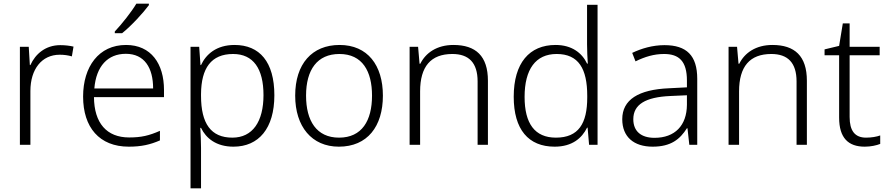

<svg xmlns="http://www.w3.org/2000/svg" viewBox="-20 -879 4822 1042"><path d="M307 -634C227 -634 172 -586 145 -526H142L136 -625H88V-93H145V-385C145 -504 207 -582 304 -582C328 -582 349 -579 370 -573L379 -626C358 -631 333 -634 307 -634Z M788 -851V-859H720C694 -815 640 -747 603 -708V-699H643C693 -739 758 -810 788 -851ZM664 -635C516 -635 431 -517 431 -355C431 -188 519 -83 679 -83C747 -83 795 -94 848 -117V-169C789 -143 747 -133 681 -133C559 -133 491 -211 490 -352H870V-391C870 -533 800 -635 664 -635ZM663 -587C764 -587 811 -511 811 -399H492C502 -520 565 -587 663 -587Z M1253 -635C1154 -635 1098 -584 1071 -526H1068L1061 -625H1014V143H1071V-76C1071 -109 1069 -151 1067 -185H1071C1098 -129 1153 -83 1247 -83C1384 -83 1469 -182 1469 -362C1469 -543 1389 -635 1253 -635ZM1245 -586C1355 -586 1410 -506 1410 -363C1410 -219 1351 -132 1241 -132C1125 -132 1071 -208 1071 -359V-369C1072 -509 1126 -586 1245 -586Z M2058 -360C2058 -525 1975 -635 1823 -635C1673 -635 1582 -532 1582 -360C1582 -192 1672 -83 1819 -83C1974 -83 2058 -193 2058 -360ZM1641 -360C1641 -501 1702 -586 1822 -586C1947 -586 1999 -492 1999 -360C1999 -224 1944 -132 1820 -132C1698 -132 1641 -223 1641 -360Z M2441 -635C2351 -635 2290 -592 2261 -533H2257L2249 -625H2203V-93H2260V-383C2260 -518 2318 -586 2435 -586C2524 -586 2572 -539 2572 -437V-93H2628V-441C2628 -575 2562 -635 2441 -635Z M2990 -83C3085 -83 3138 -129 3166 -186H3169L3177 -93H3223V-853H3166V-638C3166 -607 3168 -565 3170 -534H3166C3139 -591 3084 -635 2995 -635C2853 -635 2768 -537 2768 -354C2768 -176 2848 -83 2990 -83ZM2997 -132C2882 -132 2827 -209 2827 -353C2827 -503 2887 -586 3001 -586C3120 -586 3167 -506 3167 -359V-350C3167 -209 3120 -132 2997 -132Z M3586 -634C3522 -634 3461 -616 3411 -592L3429 -546C3480 -571 3529 -586 3584 -586C3665 -586 3708 -547 3708 -442V-405L3611 -400C3445 -393 3357 -338 3357 -232C3357 -136 3420 -83 3522 -83C3621 -83 3670 -123 3708 -183H3711L3721 -93H3764V-451C3764 -578 3706 -634 3586 -634ZM3618 -358 3708 -362V-310C3707 -198 3643 -131 3532 -131C3460 -131 3417 -166 3417 -232C3417 -312 3483 -352 3618 -358Z M4172 -635C4082 -635 4021 -592 3992 -533H3988L3980 -625H3934V-93H3991V-383C3991 -518 4049 -586 4166 -586C4255 -586 4303 -539 4303 -437V-93H4359V-441C4359 -575 4293 -635 4172 -635Z M4680 -132C4619 -132 4591 -170 4591 -244V-579H4754V-625H4591V-752H4554L4534 -630L4455 -611V-579H4534V-241C4534 -130 4584 -83 4673 -83C4706 -83 4737 -90 4757 -98V-144C4738 -137 4710 -132 4680 -132Z"/></svg>

Font: Noto Sans Telugu UI Light
Style: Regular
Weight: 300
Designer: Jelle Bosma - Monotype Design Team
Foundry: Monotype Imaging Inc.
Version: Version 2.005